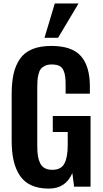

<svg xmlns="http://www.w3.org/2000/svg" viewBox="-20 -1086 599 1117"><path d="M238.8 -866.2 298.8 -1065.9H437L317.9 -866.2ZM264.2 11.2Q205.1 11.2 162.8 -7.8Q120.6 -26.9 95.7 -64.2Q70.8 -101.6 59.3 -151.4Q47.9 -201.2 47.9 -267.1V-539.1Q47.9 -606.9 59.1 -656.5Q70.3 -706.1 96.2 -743.7Q122.1 -781.2 167.7 -800Q213.4 -818.8 278.8 -818.8Q398.9 -818.8 450.9 -759.5Q502.9 -700.2 502.9 -583V-541H361.8V-586.9Q361.8 -620.1 359.4 -639.9Q356.9 -659.7 348.9 -677.5Q340.8 -695.3 324.2 -703.1Q307.6 -710.9 280.8 -710.9Q257.8 -710.9 241.9 -703.4Q226.1 -695.8 217.3 -684.6Q208.5 -673.3 203.9 -653.8Q199.2 -634.3 198 -617.2Q196.8 -600.1 196.8 -574.2V-234.9Q196.8 -201.2 200.7 -177.7Q204.6 -154.3 214.1 -135.5Q223.6 -116.7 241.2 -107.4Q258.8 -98.1 285.2 -98.1Q335.4 -98.1 354.7 -134.5Q374 -170.9 374 -242.2V-317.9H287.1V-411.1H506.8V0H411.1L400.9 -79.1Q362.3 11.2 264.2 11.2Z"/></svg>

Font: Oswald Medium
Style: Regular
Weight: 500
Designer: Vernon Adams
Foundry: Vernon Adams
Version: Version 4.103